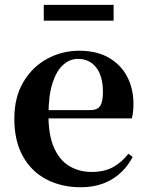

<svg xmlns="http://www.w3.org/2000/svg" viewBox="-20 -763 612 799"><path d="M316.2 16.2Q235.8 16.2 173.2 -16.5Q110.6 -49.1 75.1 -113Q39.6 -176.9 39.6 -268.8Q39.6 -358.8 77.6 -422.2Q115.5 -485.7 177.2 -518.8Q238.9 -551.9 309.4 -551.9Q383.1 -551.9 433.5 -522.5Q483.8 -493.1 509.6 -443.2Q535.4 -393.3 535.4 -330.9Q535.4 -296.1 528.7 -270.2H98.1V-304.6H353.4Q385.5 -304.6 396.9 -322.2Q408.3 -339.8 408.3 -380.4Q408.3 -446.3 380.2 -482.2Q352.1 -518 304.1 -518Q270.7 -518 242.6 -492.9Q214.6 -467.8 198.1 -416Q181.7 -364.1 181.7 -282.7Q181.7 -200.5 204.9 -148.2Q228 -95.8 268.8 -71.7Q309.5 -47.5 361.4 -47.5Q414.4 -47.5 450.9 -67.7Q487.3 -87.9 514.2 -123.2L532.1 -109.9Q500.6 -49.8 445.7 -16.8Q390.7 16.2 316.2 16.2ZM162.2 -677.1V-742.8H452.8V-677.1Z"/></svg>

Font: Noto Serif TC
Style: Regular
Weight: 200
Designer: Ryoko NISHIZUKA 西塚涼子 (kana & ideographs); Frank Grießhammer (Latin, Greek & Cyrillic); Wenlong ZHANG 张文龙 (bopomofo); San
Foundry: Adobe
Version: Version 2.001;hotconv 1.1.0;makeotfexe 2.6.0